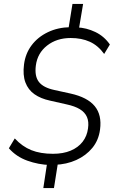

<svg xmlns="http://www.w3.org/2000/svg" viewBox="-20 -840 589 975"><path d="M200 115 220 -17 234 -2Q175 -4 119 -24Q63 -44 25 -87L55 -137Q93 -96 139 -77.5Q185 -59 249 -59Q301 -59 339 -75Q377 -91 399.5 -120Q422 -149 427 -188Q432 -222 421.5 -246Q411 -270 385.5 -285.5Q360 -301 318 -310L234 -329Q187 -339 155 -361.5Q123 -384 109 -421.5Q95 -459 102 -513Q109 -568 140.5 -610Q172 -652 223 -676.5Q274 -701 337 -702L327 -690L348 -820H402L380 -689L371 -701Q419 -699 464 -677.5Q509 -656 538 -614L509 -566Q478 -609 436 -628Q394 -647 339 -647Q268 -647 219 -608.5Q170 -570 162 -507Q155 -453 177.5 -424Q200 -395 256 -383L338 -365Q424 -346 461 -301Q498 -256 488 -182Q481 -128 449 -89Q417 -50 367.5 -27.5Q318 -5 257 -3L275 -18L254 115Z"/></svg>

Font: Nunito Sans 10pt SemiCondensed Light
Style: Italic
Weight: 300
Width: 4
Italic angle: -9°
Designer: Vernon Adams
Foundry: Vernon Adams
Version: Version 3.101;gftools[0.9.27]